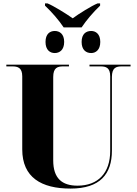

<svg xmlns="http://www.w3.org/2000/svg" viewBox="-20 -1092 799 1122"><path d="M352 -932H457C485 -974 524 -1020 565 -1059V-1072H550C517 -1059 438 -1010 405 -985C370 -1010 291 -1059 258 -1072H243V-1059C284 -1020 324 -974 352 -932ZM300 -782C328 -782 355 -800 355 -847C355 -894 328 -911 300 -911C272 -911 246 -894 246 -847C246 -800 272 -782 300 -782ZM513 -782C539 -782 566 -800 566 -847C566 -894 539 -911 513 -911C483 -911 457 -894 457 -847C457 -800 483 -782 513 -782ZM392 10C565 10 634 -75 634 -212V-642C634 -697 659 -704 692 -704H743V-714H503V-704H567C599 -704 624 -697 624 -646V-210C624 -82 554 -7 433 -7C342 -7 291 -50 291 -155V-642C291 -697 317 -704 349 -704H383V-714H17V-704H52C83 -704 110 -697 110 -646V-219C110 -55 222 10 392 10Z"/></svg>

Font: Noto Serif Display ExtraBold
Style: Regular
Weight: 800
Designer: Monotype Design Team
Foundry: Monotype Imaging Inc.
Version: Version 2.009